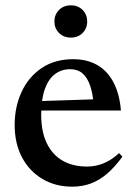

<svg xmlns="http://www.w3.org/2000/svg" viewBox="-20 -689 506 720"><path d="M254.5 -467Q307.5 -467 345.8 -444.5Q384 -422 406.2 -379Q428.5 -336 433.5 -274.5H116.5L117 -309.5L377.5 -318L331.5 -295.5Q328 -339.5 317.5 -369.2Q307 -399 289 -414.2Q271 -429.5 243.5 -429.5Q210.5 -429.5 186 -411Q161.5 -392.5 148 -354.5Q134.5 -316.5 134.5 -258.5Q134.5 -195 155.5 -151.8Q176.5 -108.5 214.8 -86.5Q253 -64.5 305.5 -64.5Q328 -64.5 348.8 -70Q369.5 -75.5 389 -86.8Q408.5 -98 426.5 -115L439 -101.5Q411 -63 382 -38Q353 -13 320.8 -1Q288.5 11 250.5 11Q188 11 139 -18Q90 -47 62.5 -99Q35 -151 35 -220.5Q35 -288 60.8 -344Q86.5 -400 135.8 -433.5Q185 -467 254.5 -467ZM245.5 -548Q218.5 -548 201.2 -565.5Q184 -583 184 -608.5Q184 -634 201.2 -651.5Q218.5 -669 245.5 -669Q273 -669 290 -651.5Q307 -634 307 -608.5Q307 -583 290 -565.5Q273 -548 245.5 -548Z"/></svg>

Font: Newsreader 36pt Medium
Style: Regular
Weight: 500
Designer: Hugues Gentile
Foundry: Production Type
Version: Version 1.003